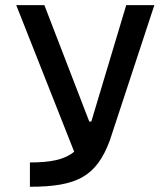

<svg xmlns="http://www.w3.org/2000/svg" viewBox="-20 -713 626 733"><path d="M94.2 0C275.4 0 348.1 -40.5 398.9 -175.8L569.3 -693.4H461.9L328.6 -249H320.8L149.4 -693.4H42L263.2 -133.8C226.6 -103.5 174.3 -92.8 94.2 -92.8Z"/></svg>

Font: CaskaydiaCove Nerd Font
Style: Regular
Weight: 400
Designer: Aaron Bell
Foundry: Saja Typeworks
Version: Version 2111.1;Nerd Fonts 2.3.3